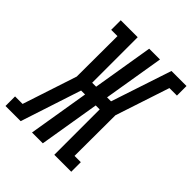

<svg xmlns="http://www.w3.org/2000/svg" viewBox="-242 -864 993 993"><g transform="rotate(45 254.5 -367.5)"><path d="M-40 0V-70H15L113 -368L114 -665H68V-735H192V-402H221L276 -735H355L300 -403H329L439 -735H549V-665H494L396 -368L395 -70H441V0H317V-332H288L233 0H154L209 -333H180L71 0Z"/></g></svg>

Font: Iosevka Slab
Style: Italic
Weight: 400
Italic angle: -9°
Monospace: yes
Designer: Belleve Invis
Foundry: Belleve Invis
Version: Version 11.1.0; ttfautohint (v1.8.3)